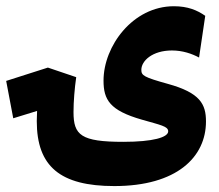

<svg xmlns="http://www.w3.org/2000/svg" viewBox="-108 -427 714 625"><path d="M264.2 178.7C467.3 178.7 562.5 84.5 562.5 -31.7C562.5 -88.4 543 -125 439 -153.8C359.9 -175.8 352.1 -181.2 352.1 -199.7C352.1 -229 388.2 -262.7 451.7 -262.7C486.8 -262.7 517.1 -252 540 -239.7L560.1 -375.5C533.7 -394 502.9 -406.7 458 -406.7C324.2 -406.7 229 -276.9 229 -164.6C229 -102.1 249.5 -67.4 353.5 -37.6C414.1 -20 439.5 -16.1 439.5 0.5C439.5 20 390.1 34.7 293.5 34.7C155.3 34.7 131.3 12.7 131.3 -62C131.3 -96.7 134.8 -139.2 140.1 -175.8L47.9 -207L-87.9 -163.6L-64.9 -42L12.7 -65.9C12.2 -53.7 11.7 -42.5 11.7 -32.7C11.7 114.7 87.9 178.7 264.2 178.7Z"/></svg>

Font: CaskaydiaCove Nerd Font
Style: Bold
Weight: 700
Designer: Aaron Bell
Foundry: Saja Typeworks
Version: Version 2111.1;Nerd Fonts 2.3.0